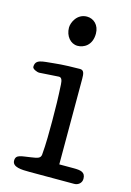

<svg xmlns="http://www.w3.org/2000/svg" viewBox="-102 -692 506 744"><g transform="rotate(15 151.0 -319.5)"><path d="M197 -401C197 -422 195 -436 179 -436C159 -436 109 -435 75 -431C29 -426 2 -428 2 -397C2 -389 20 -381 30 -381C40 -381 97 -386 108 -386C119 -386 122 -375 123 -359C126 -309 127 -264 127 -213C127 -174 127 -119 123 -77C121 -63 112 -60 83 -56C47 -50 24 -52 24 -27C24 -1 61 0 93 0H272C288 0 302 -11 302 -28C302 -55 283 -58 254 -58H197ZM96 -580C96 -546 118 -520 146 -520C170 -520 203 -536 203 -584C203 -618 180 -639 153 -639C113 -639 96 -600 96 -580Z"/></g></svg>

Font: Life Savers
Style: Bold
Weight: 700
Designer: Pablo Impallari, Rodrigo Fuenzalida, Brenda Gallo
Foundry: Pablo Impallari, Rodrigo Fuenzalida, Brenda Gallo
Version: Version 3.000